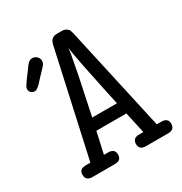

<svg xmlns="http://www.w3.org/2000/svg" viewBox="-155 -766 835 881"><g transform="rotate(-30 262.5 -325.5)"><path d="M24 -499Q24 -501 24.5 -503Q25 -505 26 -507.5Q27 -510 28 -512.5Q29 -515 32 -519Q35 -523 37.5 -527Q40 -531 45 -538Q50 -545 55 -551.5Q60 -558 68 -569Q76 -580 84 -591Q98 -611 115 -611Q128 -611 138.5 -601.5Q149 -592 149 -578Q149 -574 148.5 -571Q148 -568 145.5 -563.5Q143 -559 140 -555.5Q137 -552 131 -545.5Q125 -539 119 -533Q113 -527 102 -515Q91 -503 81 -492Q62 -473 51 -473Q40 -473 32 -480Q24 -487 24 -499ZM24 -499Q24 -501 24.5 -503Q25 -505 26 -507.5Q27 -510 28 -512.5Q29 -515 32 -519Q35 -523 37.5 -527Q40 -531 45 -538Q50 -545 55 -551.5Q60 -558 68 -569Q76 -580 84 -591Q98 -611 115 -611Q128 -611 138.5 -601.5Q149 -592 149 -578Q149 -574 148.5 -571Q148 -568 145.5 -563.5Q143 -559 140 -555.5Q137 -552 131 -545.5Q125 -539 119 -533Q113 -527 102 -515Q91 -503 81 -492Q62 -473 51 -473Q40 -473 32 -480Q24 -487 24 -499ZM48 -30Q46 -62 84 -62H107Q111 -82 118 -111L230 -618Q238 -651 269 -651H294Q310 -651 319.5 -644.5Q329 -638 331.5 -631.5Q334 -625 337 -612L449 -107Q451 -100 454 -85Q457 -70 459 -62H483Q518 -62 518 -32Q518 0 484 0H366Q331 0 331 -31Q331 -62 365 -62H388L363 -175H204L179 -62H200Q236 -62 236 -31Q236 0 201 0H83Q48 0 48 -30ZM218 -237H349Q347 -246 331 -320.5Q315 -395 300 -470.5Q285 -546 283 -569L280 -543L260 -437Z"/></g></svg>

Font: CMU Typewriter Text
Style: Regular
Weight: 500
Monospace: yes
Version: Version 0.7.0